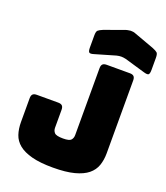

<svg xmlns="http://www.w3.org/2000/svg" viewBox="-174 -1094 1059 1227"><g transform="rotate(20 355.5 -481.0)"><path d="M624 -189Q624 -143 611 -105.5Q598 -68 565.5 -41.5Q533 -15 476 0Q419 15 331 15Q244 15 187.5 0Q131 -15 98.5 -41.5Q66 -68 53.5 -105.5Q41 -143 41 -189V-351Q41 -370 49.5 -378.5Q58 -387 77 -387H222Q241 -387 249.5 -378.5Q258 -370 258 -351V-229Q258 -209 270.5 -195.5Q283 -182 329 -182Q372 -182 383.5 -195.5Q395 -209 395 -229V-684Q395 -703 403.5 -711.5Q412 -720 431 -720H588Q607 -720 615.5 -711.5Q624 -703 624 -684ZM470 -797 333 -757Q308 -749 300 -755Q292 -761 292 -788V-869Q292 -896 300.5 -904Q309 -912 333 -922L461 -968Q470 -972 480.5 -974Q491 -976 500 -977Q509 -977 517 -976Q525 -975 532 -972L669 -922Q694 -912 702.5 -904Q711 -896 711 -869V-788Q711 -761 703 -755Q695 -749 669 -757L532 -797Q515 -801 501 -801Q487 -801 470 -797Z"/></g></svg>

Font: Bungee
Style: Regular
Weight: 400
Designer: David Jonathan Ross
Foundry: David Jonathan Ross
Version: Version 1.001;PS 1.0;hotconv 1.0.72;makeotf.lib2.5.5900